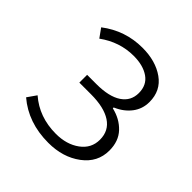

<svg xmlns="http://www.w3.org/2000/svg" viewBox="-154 -668 803 803"><g transform="rotate(45 247.5 -267.0)"><path d="M245 13Q126 13 45 -56L73 -96Q142 -36 241 -36Q304 -36 346.5 -67Q389 -98 389 -149Q389 -202 347 -229.5Q305 -257 228 -257H159V-303H214Q288 -303 327 -329Q366 -355 366 -402Q366 -449 331.5 -473Q297 -497 241 -497Q158 -497 88 -446L60 -485Q141 -547 243 -547Q321 -547 372.5 -510.5Q424 -474 424 -407Q424 -366 400 -334.5Q376 -303 334 -285V-280Q385 -268 417 -234Q449 -200 449 -145Q449 -75 390 -31Q331 13 245 13Z"/></g></svg>

Font: Noto Sans Korean Light
Style: Regular
Weight: 300
Designer: Ryoko NISHIZUKA  (kana & ideographs); Paul D. Hunt (Latin, Greek & Cyrillic); Wenlong ZHANG  (bopomofo); Sandoll Communi
Foundry: Adobe Systems Incorporated
Version: Version 1.000;PS 1;hotconv 1.0.78;makeotf.lib2.5.61930